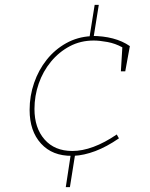

<svg xmlns="http://www.w3.org/2000/svg" viewBox="-20 -751 616 791"><path d="M251 20 272 -118 277 -109Q196 -108 149 -159.5Q102 -211 102 -298Q102 -356 120.5 -409.5Q139 -463 172.5 -505Q206 -547 252.5 -573Q299 -599 355 -602L348 -593L370 -731H387L365 -594L357 -603Q405 -603 445 -592.5Q485 -582 515 -561L496 -457H478L484 -556Q455 -572 422.5 -578Q390 -584 366 -584Q312 -584 267.5 -560.5Q223 -537 190 -497Q157 -457 139.5 -406.5Q122 -356 122 -302Q122 -224 163.5 -176.5Q205 -129 278 -129Q319 -129 365 -146Q411 -163 461 -197L470 -181Q419 -146 372.5 -128.5Q326 -111 284 -109L290 -118L268 20Z"/></svg>

Font: Bitter Thin
Style: Italic
Weight: 100
Italic angle: -9°
Designer: Sol Matas, and Bitter project Authors
Foundry: Sol Matas
Version: Version 2.002